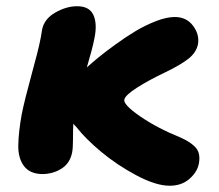

<svg xmlns="http://www.w3.org/2000/svg" viewBox="-20 -554 697 610"><path d="M117.2 -1Q76.2 -0.5 56.6 -25.9Q37.1 -51.3 38.1 -93.5Q39.1 -135.7 48.8 -189.9Q58.1 -236.3 80.1 -316.4Q102.1 -396.5 106.9 -421.9Q108.9 -429.2 113.8 -460Q120.6 -494.1 155.8 -514.2Q190.9 -534.2 225.1 -534.2Q264.2 -534.2 276.9 -506.1Q289.6 -478 279.8 -431.2Q273.9 -400.4 255.9 -339.8Q272 -354.5 293.5 -372.1Q314.9 -389.6 347.7 -413.3Q380.4 -437 411.4 -455.6Q442.4 -474.1 476.1 -487.1Q509.8 -500 535.2 -500Q572.3 -500 593.3 -472.2Q614.3 -444.3 608.9 -413.1Q603 -385.7 576.9 -366Q550.8 -346.2 504.9 -324.2Q452.6 -299.3 415.5 -275.6Q378.4 -252 375 -237.8Q371.1 -221.7 425.3 -184.3Q479.5 -147 553.2 -117.2Q587.4 -102.1 602.5 -84.2Q617.7 -66.4 611.8 -34.2Q606.9 -7.8 582 14.2Q557.1 36.1 519 36.1Q475.6 36.1 413.6 3.2Q351.6 -29.8 301 -72Q250.5 -114.3 223.1 -149.9Q215.8 -157.2 212.9 -161.1Q211.9 -142.6 211.9 -112.3Q211.9 -82 209 -68.8Q202.1 -35.6 176.3 -18.8Q150.4 -2 117.2 -1Z"/></svg>

Font: Shantell Sans Irregular
Style: Italic
Weight: 800
Italic angle: -11.31°
Designer: Stephen Nixon, Anya Danilova, Shantell Martin
Foundry: Arrow Type
Version: Version 1.006;[9816181b4]